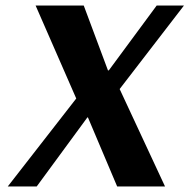

<svg xmlns="http://www.w3.org/2000/svg" viewBox="-20 -670 681 690"><path d="M8 0 254 -316 108 -650H281L368 -417H371L543 -650H641L410 -350L573 0H401L296 -248H294L112 0Z"/></svg>

Font: Arsenal
Style: Bold Italic
Weight: 700
Italic angle: -9°
Designer: Andrij Shevchenko
Foundry: Stairsfor.com
Version: Version 1.000